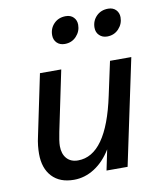

<svg xmlns="http://www.w3.org/2000/svg" viewBox="-84 -804 750 888"><g transform="rotate(-10 291.0 -360.0)"><path d="M446 0H347L367 -96Q334 -42 288.5 -13Q243 16 192 16Q126 16 89.5 -23Q53 -62 53 -130Q53 -147 55 -167.5Q57 -188 63 -214L122 -497H222L163 -214Q159 -195 156.5 -177.5Q154 -160 154 -149Q154 -112 173 -90.5Q192 -69 226 -69Q360 -69 417 -339L451 -497H551ZM259 -610Q236 -610 222 -624Q208 -638 208 -660Q208 -692 229.5 -714Q251 -736 285 -736Q308 -736 321.5 -722Q335 -708 335 -687Q335 -656 313.5 -633Q292 -610 259 -610ZM458 -610Q436 -610 421.5 -624Q407 -638 407 -660Q407 -692 428.5 -714Q450 -736 484 -736Q507 -736 520.5 -722Q534 -708 534 -687Q534 -656 512.5 -633Q491 -610 458 -610Z"/></g></svg>

Font: Wix Madefor Text Medium
Style: Italic
Weight: 500
Italic angle: -12°
Designer: Dalton Maag Ltd
Foundry: Dalton Maag Ltd
Version: Version 3.100